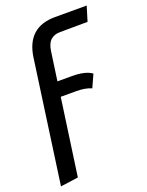

<svg xmlns="http://www.w3.org/2000/svg" viewBox="-141 -598 678 884"><g transform="rotate(-20 198.5 -156.0)"><path d="M171 -386 151 -245H222Q288 -245 319 -222L291 -160Q261 -173 217 -173H141L88 203L1 215L85 -386Q105 -527 242 -527H397L375 -455L240 -454Q211 -454 193.5 -438Q176 -422 171 -386Z"/></g></svg>

Font: Fira Sans Extra Condensed
Style: Italic
Weight: 400
Width: 3
Italic angle: -8°
Designer: Carrois Corporate & Edenspiekermann AG
Foundry: Carrois Corporate GbR & Edenspiekermann AG
Version: Version 4.203